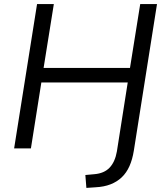

<svg xmlns="http://www.w3.org/2000/svg" viewBox="-20 -725 801 938"><path d="M402 193 397 130 441 126Q489 122 515.5 94Q542 66 551 15L604 -322H182L131 0H49L161 -705H243L193 -393H615L665 -705H747L634 10Q627 54 612.5 86.5Q598 119 575 141Q552 163 520 175.5Q488 188 446 190Z"/></svg>

Font: Nunito Sans 12pt
Style: Italic
Weight: 400
Italic angle: -9°
Designer: Vernon Adams
Foundry: Vernon Adams
Version: Version 3.101;gftools[0.9.27]